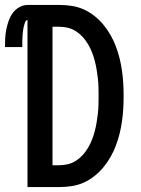

<svg xmlns="http://www.w3.org/2000/svg" viewBox="-51 -755 571 775"><path d="M60 0V-674Q55 -674 52 -668.5Q49 -663 47.5 -657Q46 -651 44.5 -645.5Q43 -640 42.5 -634.5Q42 -629 41 -623Q40 -617 40 -611.5Q40 -606 39.5 -600Q39 -594 39 -588Q39 -582 39 -576.5Q39 -571 39 -565H-31Q-31 -583 -30 -601Q-29 -619 -25.5 -636.5Q-22 -654 -16 -671Q-10 -688 0.5 -702.5Q11 -717 27 -726Q43 -735 60 -735H189Q215 -735 240 -731Q265 -727 288 -716.5Q311 -706 331 -690Q351 -674 367 -654.5Q383 -635 395.5 -613Q408 -591 417 -567Q426 -543 432 -518.5Q438 -494 441.5 -469Q445 -444 446.5 -418.5Q448 -393 448 -368Q448 -342 446.5 -316.5Q445 -291 441.5 -266Q438 -241 432 -216.5Q426 -192 417 -168Q408 -144 395.5 -122Q383 -100 367 -80.5Q351 -61 331 -45Q311 -29 288 -18.5Q265 -8 240 -4Q215 0 189 0ZM189 -88Q207 -88 224.5 -92.5Q242 -97 257 -107Q272 -117 284 -130.5Q296 -144 305 -159.5Q314 -175 320.5 -191.5Q327 -208 331.5 -225.5Q336 -243 339 -260.5Q342 -278 344 -296Q346 -314 346.5 -332Q347 -350 347 -368Q347 -385 346.5 -403Q346 -421 344 -439Q342 -457 339 -474.5Q336 -492 331.5 -509.5Q327 -527 320.5 -543.5Q314 -560 305 -575.5Q296 -591 284 -604.5Q272 -618 257 -628Q242 -638 224.5 -642.5Q207 -647 189 -647H161V-88Z"/></svg>

Font: Zed Sans Semibold
Style: Regular
Weight: 600
Designer: Belleve Invis
Foundry: Belleve Invis
Version: Version 1.0.0; ttfautohint (v1.8.4)